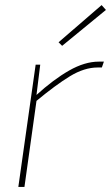

<svg xmlns="http://www.w3.org/2000/svg" viewBox="-20 -734 436 754"><path d="M138 -480 123 -359 124 -343 76 0H52L120 -480ZM388 -492 380 -469H364Q311 -469 254.5 -434.5Q198 -400 121 -336L122 -360Q190 -422 251.5 -457Q313 -492 368 -492ZM379 -714 396 -695 224 -554 210 -568Z"/></svg>

Font: Exo 2 Thin
Style: Italic
Weight: 250
Italic angle: -8°
Designer: Natanael Gama
Foundry: Natanael Gama
Version: Version 2.010